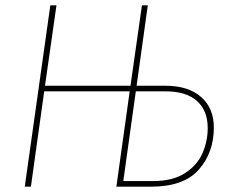

<svg xmlns="http://www.w3.org/2000/svg" viewBox="-20 -701 874 721"><path d="M783 -222Q783 -128 726.5 -64Q670 0 547 0H417L467 -358H146L96 0H73L169 -681H192L149 -379H470L513 -681H535L493 -379H601Q687 -379 735 -337Q783 -295 783 -222ZM760 -220Q760 -286 719.5 -322Q679 -358 602 -358H490L443 -21H554Q629 -21 675 -51Q721 -81 740.5 -126Q760 -171 760 -220Z"/></svg>

Font: Fira Sans Condensed Thin
Style: Italic
Weight: 250
Width: 3
Italic angle: -8°
Designer: Carrois Corporate & Edenspiekermann AG
Foundry: Carrois Corporate GbR & Edenspiekermann AG
Version: Version 4.203